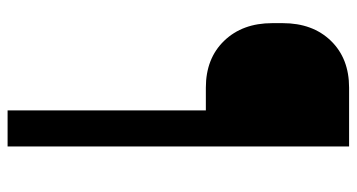

<svg xmlns="http://www.w3.org/2000/svg" viewBox="-237 -553 940 506"><g transform="rotate(90 233.0 -300.0)"><path d="M366 150H271V-372.5H211Q134 -372.5 87.5 -420.8Q41 -469 41 -547.5V-575Q41 -654 87.5 -702Q134 -750 211 -750H366Z"/></g></svg>

Font: Mohave Medium
Style: Regular
Weight: 500
Designer: Gumpita Rahayu
Foundry: Tokotype
Version: Version 2.003